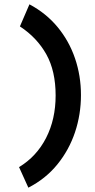

<svg xmlns="http://www.w3.org/2000/svg" viewBox="-20 -759 440 887"><path d="M111 108 68 13Q149 -36 193 -122Q237 -208 237 -318Q237 -431 194 -508Q151 -585 72 -637L116 -739Q193 -698 246 -634Q299 -570 326.5 -489.5Q354 -409 354 -320Q354 -230 326.5 -148Q299 -66 245 0.5Q191 67 111 108Z"/></svg>

Font: Inconsolata Condensed Black
Style: Regular
Weight: 900
Width: 3
Monospace: yes
Designer: Raph Levien, Cyreal, Brenton Simpson
Foundry: Raph Levien, Cyreal, Google
Version: Version 3.001; ttfautohint (v1.8.2.53-6de2)